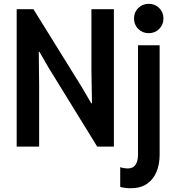

<svg xmlns="http://www.w3.org/2000/svg" viewBox="-20 -768 916 1006"><path d="M67.4 0V-719.7H155.3L407.7 -313L458 -227.1H461.9L459 -400.9V-719.7H576.7V0H489.3L236.8 -409.7L186.5 -496.6H183.1L185.1 -318.8V0ZM665 218.3Q650.9 218.3 636.7 216.6Q622.6 214.8 609.9 211.4V107.9Q619.6 111.3 629.9 113Q640.1 114.7 648.9 114.7Q677.2 114.7 690.2 95Q703.1 75.2 703.1 43V-530.8H816.4V43Q816.4 92.8 800 132.3Q783.7 171.9 750.2 195.1Q716.8 218.3 665 218.3ZM759.3 -594.2Q726.6 -594.2 704.3 -616.5Q682.1 -638.7 682.1 -671.4Q682.1 -703.6 704.3 -725.8Q726.6 -748 759.3 -748Q792 -748 814.2 -725.8Q836.4 -703.6 836.4 -671.4Q836.4 -638.7 814.2 -616.5Q792 -594.2 759.3 -594.2Z"/></svg>

Font: Reddit Sans Condensed SemiBold
Style: Regular
Weight: 600
Designer: Stephen Hutchings
Foundry: Reddit
Version: Version 1.014